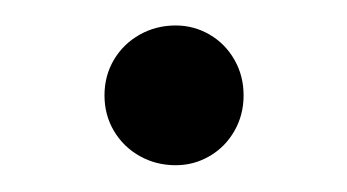

<svg xmlns="http://www.w3.org/2000/svg" viewBox="-20 -388 266 147"><path d="M114.5 -261.5Q99.5 -261.5 87 -268.5Q74.5 -275.5 67.2 -287.8Q60 -300 60 -315Q60 -330 67.2 -342.2Q74.5 -354.5 87 -361.5Q99.5 -368.5 114.5 -368.5Q128.5 -368.5 140.5 -361.5Q152.5 -354.5 159.5 -342.2Q166.5 -330 166.5 -315Q166.5 -300 159.5 -287.8Q152.5 -275.5 140.5 -268.5Q128.5 -261.5 114.5 -261.5Z"/></svg>

Font: Vela Sans
Style: Regular
Weight: 400
Designer: Principal design: Mikhail Sharanda - project Manrope.
Design modification: Ravid Balaliev
Foundry: Mikhail Sharanda
Version: Version 1.001